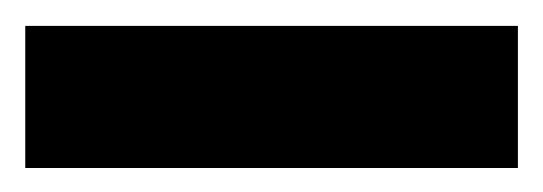

<svg xmlns="http://www.w3.org/2000/svg" viewBox="-21 -10 430 152"><path d="M-1 123V10.5H389V123Z"/></svg>

Font: Spline Sans SemiBold
Style: Regular
Weight: 600
Designer: Eben Sorkin, Mirko Velimirovic
Foundry: Sorkin Type
Version: Version 1.000; ttfautohint (v1.8.3)